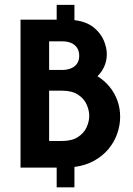

<svg xmlns="http://www.w3.org/2000/svg" viewBox="-20 -708 561 811"><path d="M219.4 83.3V0H66.7V-625H219.4V-687.5H294.4V-622.9Q345.1 -616.7 375 -592.7Q404.9 -568.8 418.1 -537.8Q431.2 -506.9 431.2 -479.2Q431.2 -452.1 420.8 -428.1Q410.4 -404.2 391.7 -386.1Q420.8 -368.1 442.4 -342Q463.9 -316 475.7 -283.7Q487.5 -251.4 487.5 -214.6Q487.5 -178.5 475 -143.1Q462.5 -107.6 438.2 -78.5Q413.9 -49.3 377.8 -29.2Q341.7 -9 294.4 -2.8V83.3ZM187.5 -112.5H241.7Q283.3 -112.5 308.7 -128.8Q334 -145.1 345.5 -169.8Q356.9 -194.4 356.9 -218.8Q356.9 -242.4 345.8 -267Q334.7 -291.7 309.4 -308.3Q284 -325 241.7 -325H187.5ZM187.5 -412.5H241.7Q263.9 -412.5 280.2 -419.4Q296.5 -426.4 305.6 -439.6Q314.6 -452.8 314.6 -472.2Q314.6 -492.4 305.6 -505.9Q296.5 -519.4 280.9 -526.4Q265.3 -533.3 244.4 -533.3H187.5Z"/></svg>

Font: Afacad Flux
Style: Bold
Weight: 700
Designer: Kristian Moeller
Foundry: Dicotype
Version: Version 1.100